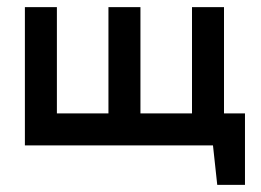

<svg xmlns="http://www.w3.org/2000/svg" viewBox="-20 -409 734 540"><path d="M610 -90H669V111H591L579 0H50V-389H140V-90H285V-389H375V-90H520V-389H610Z"/></svg>

Font: MB Grotesk
Style: Regular
Weight: 400
Designer: Nawras Khrais
Foundry: Nawras Khrais
Version: Version 1.000;PS 001.000;hotconv 1.0.88;makeotf.lib2.5.64775